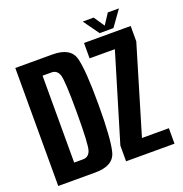

<svg xmlns="http://www.w3.org/2000/svg" viewBox="-139 -909 985 1032"><g transform="rotate(-20 354.0 -393.0)"><path d="M19.5 0V-675H232Q335.5 -675 354 -604.5Q372.5 -534 372.5 -337.8Q372.5 -141.5 354 -70.8Q335.5 0 232 0ZM143 -89H193.5Q226 -89 237.2 -122Q248.5 -155 248.5 -337.5Q248.5 -520 237.2 -553Q226 -586 193.5 -586H143ZM407.5 0V-90L557 -587H412.5V-675H679.5V-587L530.5 -88.5H684.5V0ZM509.5 -696 445.5 -785.5H508L549 -724.5L589 -785.5H652.5L588.5 -696Z"/></g></svg>

Font: Anybody Condensed SemiBold
Style: Regular
Weight: 600
Width: 3
Designer: Tyler Finck
Foundry: Etcetera Type Company
Version: Version 1.010; ttfautohint (v1.8.3) -l 8 -r 50 -G 200 -x 14 